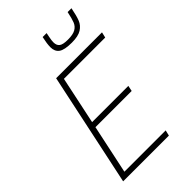

<svg xmlns="http://www.w3.org/2000/svg" viewBox="-267 -1004 1098 1098"><g transform="rotate(-45 282.0 -454.5)"><path d="M47 0 193 -688H564L556 -654H222L161 -365H454L447 -331H154L91 -34H425L417 0ZM295 -836Q295 -864 305 -909H337Q336 -902 331.5 -880.5Q327 -859 327 -844Q327 -819 342 -807.5Q357 -796 397 -796Q438 -796 459 -808Q480 -820 489 -842.5Q498 -865 507 -909H538Q528 -857 517 -829.5Q506 -802 479.5 -785Q453 -768 401 -768Q341 -768 318 -785Q295 -802 295 -836Z"/></g></svg>

Font: Saira Semi Condensed Thin
Style: Italic
Weight: 100
Width: 4
Italic angle: -12°
Designer: Hector Gatti with collaboration of the Omnibus-Type team
Foundry: Omnibus-Type
Version: Version 1.001; ttfautohint (v1.8)